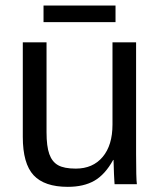

<svg xmlns="http://www.w3.org/2000/svg" viewBox="-20 -686 596 715"><path d="M153.3 -528.3V-193.4Q153.3 -141.1 163.6 -112.3Q173.8 -83.5 196.3 -70.8Q218.8 -58.1 262.2 -58.1Q325.7 -58.1 362.3 -101.6Q398.9 -145 398.9 -222.2V-528.3H486.8V-112.8Q486.8 -20.5 489.7 0H406.7Q406.2 -2.4 405.8 -13.2Q405.3 -23.9 404.5 -37.8Q403.8 -51.8 402.8 -90.3H401.4Q371.1 -35.6 331.3 -12.9Q291.5 9.8 232.4 9.8Q145.5 9.8 105.2 -33.4Q64.9 -76.7 64.9 -176.3V-528.3ZM410.2 -603.5H142.1V-665.5H410.2Z"/></svg>

Font: Liberation Sans
Style: Regular
Weight: 400
Designer: Steve Matteson
Foundry: Ascender Corporation
Version: Version 2.00.1